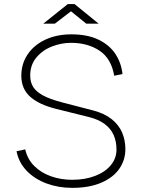

<svg xmlns="http://www.w3.org/2000/svg" viewBox="-20 -898 686 928"><path d="M60 -167 102 -176Q112.5 -128.5 145.8 -95.5Q179 -62.5 226.8 -45.8Q274.5 -29 329 -29Q391 -29 439.8 -47.8Q488.5 -66.5 515.8 -99.8Q543 -133 543 -175Q543 -214.5 529.2 -245.5Q515.5 -276.5 486 -298.5Q456.5 -320.5 411 -332L250 -372Q167 -393 125 -431.2Q83 -469.5 83 -532Q83 -589 113.2 -634.5Q143.5 -680 198.5 -706Q253.5 -732 325 -732Q403.5 -732 457 -705.8Q510.5 -679.5 538.5 -636.2Q566.5 -593 572 -540L532 -532Q518 -615 461 -653Q404 -691 323 -691Q277 -691 231.5 -673.5Q186 -656 156 -620.2Q126 -584.5 126 -533Q126 -501 140.2 -478Q154.5 -455 187.5 -437Q220.5 -419 277 -404L431 -364Q486 -349.5 520.5 -321.5Q555 -293.5 570.5 -256.8Q586 -220 586 -177Q586 -125 556.8 -82.5Q527.5 -40 469.5 -15Q411.5 10 329 10Q262.5 10 205 -11.2Q147.5 -32.5 109 -72.5Q70.5 -112.5 60 -167ZM323 -843.5 245 -783.5H189L308 -878.5H340L457 -783.5H397Z"/></svg>

Font: Public Sans VF
Style: Regular
Weight: 400
Designer: Pablo Impallari, Rodrigo Fuenzalida (Modified by Dan O. Williams and USWDS)
Version: Version 1.003